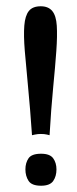

<svg xmlns="http://www.w3.org/2000/svg" viewBox="-20 -583 245 612"><path d="M111 9Q81 9 71 -6.5Q61 -22 61 -43Q61 -64 71 -78.5Q81 -93 111 -93Q139 -93 149.5 -78.5Q160 -64 160 -43Q160 -21 149.5 -6Q139 9 111 9ZM82 -152Q76 -239 69.5 -305.5Q63 -372 59 -421Q55 -470 57.5 -501.5Q60 -533 72 -548Q84 -563 110 -563Q134 -563 146.5 -548Q159 -533 161 -501Q163 -469 159.5 -420Q156 -371 149.5 -304.5Q143 -238 138 -152Q138 -152 130 -154Q122 -156 110 -156Q100 -156 91 -154Q82 -152 82 -152Z"/></svg>

Font: Darker Grotesque SemiBold
Style: Regular
Weight: 600
Designer: Gabriel Lam
Foundry: TypeRant
Version: Version 1.000;gftools[0.9.28]